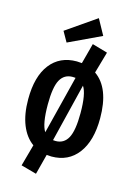

<svg xmlns="http://www.w3.org/2000/svg" viewBox="-138 -884 767 1088"><g transform="rotate(15 245.0 -340.0)"><path d="M456 -265Q456 -133 400 -59Q344 15 245 15Q235 15 217 13L186 132L95 107L130 -20Q84 -53 59 -115Q34 -177 34 -265Q34 -399 90 -471Q146 -543 245 -543Q257 -543 275 -541L307 -661L397 -635L361 -509Q456 -443 456 -265ZM149 -265Q149 -150 176 -109L262 -451Q256 -452 245 -452Q196 -452 172.5 -409.5Q149 -367 149 -265ZM341 -265Q341 -379 314 -419L230 -77Q235 -76 245 -76Q294 -76 317.5 -119.5Q341 -163 341 -265ZM302 -812 352 -721 161 -631 127 -691Z"/></g></svg>

Font: Fira Sans Extra Condensed Medium
Style: Regular
Weight: 500
Width: 1
Designer: Carrois Corporate & Edenspiekermann AG
Foundry: Carrois Corporate GbR & Edenspiekermann AG
Version: Version 4.203